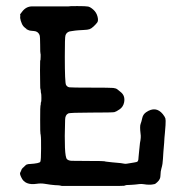

<svg xmlns="http://www.w3.org/2000/svg" viewBox="-20 -588 587 631"><path d="M106 -567H205Q206 -568 234 -568Q262 -568 269.5 -566.5Q277 -565 287 -556Q297 -547 300.5 -533.5Q304 -520 299.5 -514Q295 -508 287.5 -501Q280 -494 274 -492Q268 -490 255 -489.5Q242 -489 238 -488.5Q234 -488 232.5 -488Q231 -488 227.5 -487.5Q224 -487 217 -486Q199 -485 195 -471Q193 -466 193 -402Q193 -316 197 -309Q201 -302 208.5 -301Q216 -300 279.5 -300Q343 -300 352 -299Q361 -298 365.5 -294.5Q370 -291 376 -286Q392 -274 388 -252Q385 -237 373.5 -229Q362 -221 356 -219.5Q350 -218 279.5 -218Q209 -218 204 -215Q194 -210 194 -194Q190 -75 200 -65Q205 -60 215.5 -59.5Q226 -59 274 -59Q322 -59 323.5 -58Q325 -57 335.5 -56Q346 -55 349 -54.5Q352 -54 365.5 -53Q379 -52 385.5 -50.5Q392 -49 396.5 -50Q401 -51 409 -52Q417 -53 421 -54Q425 -55 428.5 -55.5Q432 -56 433.5 -59.5Q435 -63 435 -67.5Q435 -72 435.5 -73.5Q436 -75 437.5 -94Q439 -113 440 -118Q444 -137 442 -148Q439 -173 442 -180.5Q445 -188 447.5 -200Q450 -212 460 -219Q492 -241 515 -213Q522 -204 523.5 -199Q525 -194 524 -177Q523 -160 522 -151.5Q521 -143 520.5 -135.5Q520 -128 519.5 -118.5Q519 -109 518 -101Q517 -93 517 -89Q517 -85 515.5 -65.5Q514 -46 512.5 -42Q511 -38 510.5 -34.5Q510 -31 509 -27.5Q508 -24 508 -20.5Q508 -17 507.5 -13.5Q507 -10 507 -7.5Q507 -5 505 0Q503 5 496.5 11Q490 17 488 17Q486 17 482.5 18Q479 19 470.5 19Q462 19 453.5 17.5Q445 16 437.5 17Q430 18 424.5 18.5Q419 19 411 19.5Q403 20 400 20Q394 20 392.5 21Q391 22 388 22.5Q385 23 373.5 23Q362 23 340.5 23Q319 23 283 23H183Q175 21 171.5 21Q168 21 161 20.5Q154 20 146.5 19Q139 18 126.5 16Q114 14 101 16Q62 22 50 -5Q44 -17 46.5 -21Q49 -25 49.5 -27Q50 -29 50 -29L52 -33Q53 -33 53 -34Q53 -35 57 -38Q66 -47 67 -47Q68 -47 70.5 -48Q73 -49 78 -49Q110 -51 112.5 -56.5Q115 -62 115 -99Q115 -136 114.5 -136.5Q114 -137 114 -141.5Q114 -146 113 -147.5Q112 -149 112 -194.5Q112 -240 113 -241Q114 -242 114 -247Q114 -252 115 -252.5Q116 -253 116 -266Q116 -279 115 -281.5Q114 -284 114 -289Q114 -294 113 -294.5Q112 -295 112 -313Q111 -363 112 -390Q113 -389 113 -390Q113 -391 113.5 -401Q114 -411 113 -412Q112 -413 112 -440.5Q112 -468 110 -473Q105 -485 92 -486Q79 -487 76 -488L67 -492Q68 -493 63 -496Q55 -502 51.5 -511Q48 -520 48 -520.5Q48 -521 47.5 -523.5Q47 -526 46.5 -527.5Q46 -529 46.5 -534Q47 -539 46 -539.5Q45 -540 53 -550Q66 -567 85.5 -567Q105 -567 106 -567Z"/></svg>

Font: TT2020 Style E
Style: Regular
Weight: 400
Version: Version 00.2